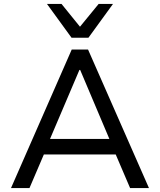

<svg xmlns="http://www.w3.org/2000/svg" viewBox="-20 -957 813 977"><path d="M36 0 345 -705H428L738 0H642L556 -201L601 -171H172L216 -201L130 0ZM384 -601 226 -230 201 -250H572L545 -230L388 -601ZM344 -765 219 -937H293L387 -821L482 -937H555L430 -765Z"/></svg>

Font: Nunito Sans 7pt
Style: Regular
Weight: 400
Designer: Vernon Adams
Foundry: Vernon Adams
Version: Version 3.101;gftools[0.9.27]